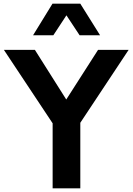

<svg xmlns="http://www.w3.org/2000/svg" viewBox="-20 -1020 718 1040"><path d="M269 -829.1H159.2L264.2 -1000H415L522 -829.1H411.1L339.8 -937ZM415 -355V0H265.1V-352.1L1 -750H168.9L338.9 -481L511.2 -750H676.8Z"/></svg>

Font: Oakes Grotesk Bold
Style: Regular
Weight: 700
Designer: Samuel Oakes
Foundry: Samuel Oakes
Version: Version 1.000;PS 001.000;hotconv 1.0.88;makeotf.lib2.5.64775